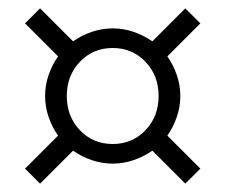

<svg xmlns="http://www.w3.org/2000/svg" viewBox="-20 -502 540 460"><path d="M40 -98 119 -177Q105 -197 96.5 -221.5Q88 -246 88 -272Q88 -298 96.5 -322.5Q105 -347 119 -367L40 -446L76 -482L155 -403Q175 -417 199.5 -425.5Q224 -434 250 -434Q276 -434 300.5 -425.5Q325 -417 345 -403L424 -482L460 -446L381 -367Q395 -347 403.5 -322.5Q412 -298 412 -272Q412 -246 403.5 -221.5Q395 -197 381 -177L460 -98L424 -62L345 -141Q325 -127 300.5 -118.5Q276 -110 250 -110Q224 -110 199.5 -118.5Q175 -127 155 -141L76 -62ZM250 -157Q297 -157 328.5 -190Q360 -223 360 -272Q360 -321 328.5 -354Q297 -387 250 -387Q203 -387 171.5 -354Q140 -321 140 -272Q140 -223 171.5 -190Q203 -157 250 -157Z"/></svg>

Font: Spectral SC
Style: Regular
Weight: 400
Designer: Jean-Baptiste Levee
Foundry: Production Type
Version: Version 2.001